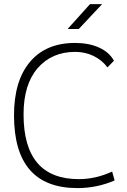

<svg xmlns="http://www.w3.org/2000/svg" viewBox="-20 -914 626 943"><path d="M360.4 9.8Q48.8 9.8 48.8 -347.7Q48.8 -517.1 127.2 -610.1Q205.6 -703.1 348.6 -703.1Q416.5 -703.1 466.6 -680.4Q516.6 -657.7 539.6 -615.7L507.8 -583Q481 -619.1 439.5 -639.2Q397.9 -659.2 349.6 -659.2Q234.4 -659.2 165 -579.3Q95.7 -499.5 95.7 -352.5Q95.7 -34.2 367.2 -34.2Q450.2 -34.2 530.8 -71.3L543 -27.8Q456.1 9.8 360.4 9.8ZM312 -771.5 421.9 -893.6H481.4L366.7 -771.5Z"/></svg>

Font: Cascadia Code NF ExtraLight
Style: Regular
Weight: 200
Monospace: yes
Designer: Aaron Bell
Foundry: Saja Typeworks
Version: Version 2404.023; ttfautohint (v1.8.4)